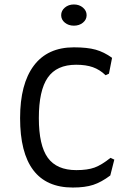

<svg xmlns="http://www.w3.org/2000/svg" viewBox="-20 -824 592 860"><path d="M70 -295Q70 -448 131.5 -530Q193 -612 311 -612Q371 -612 408.5 -601.5Q446 -591 482 -565L468 -494L453 -487Q427 -512 396 -523Q365 -534 321 -534Q234 -534 194 -476.5Q154 -419 154 -295Q154 -173 194 -117.5Q234 -62 322 -62Q372 -62 403.5 -73.5Q435 -85 475 -117L492 -109L474 -38Q434 -8 397.5 4Q361 16 306 16Q188 16 129 -62Q70 -140 70 -295ZM254 -756Q254 -776 270.5 -790Q287 -804 311 -804Q335 -804 351.5 -790Q368 -776 368 -756Q368 -736 351.5 -722.5Q335 -709 311 -709Q287 -709 270.5 -722.5Q254 -736 254 -756Z"/></svg>

Font: Farro Light
Style: Regular
Weight: 300
Designer: Aceler Chua
Foundry: Grayscale Limited
Version: Version 1.101